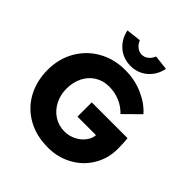

<svg xmlns="http://www.w3.org/2000/svg" viewBox="-243 -1090 1269 1269"><g transform="rotate(45 391.0 -456.0)"><path d="M43.2 -353Q43.2 -455.6 90.2 -538Q137.2 -620.4 220.2 -667.4Q303.2 -714.4 407.6 -714.4Q498 -714.4 575.1 -680.2Q652.2 -646 698.4 -592.4L590.6 -485.8Q555.6 -523 509 -542.5Q462.4 -562 409.4 -562Q353.6 -562 310.3 -535Q267 -508 243.1 -460.3Q219.2 -412.6 219.2 -353Q219.2 -294.2 244 -246.2Q268.8 -198.2 312.4 -170.3Q356 -142.4 409.4 -142.4Q453.4 -142.4 491.7 -162.1Q530 -181.8 552.6 -213.9Q575.2 -246 575.2 -281.4V-306.8L598 -273H401.6V-406.4H736Q738.4 -391 739.7 -360.7Q741 -330.4 741 -311Q741 -221.2 697.3 -147.7Q653.6 -74.2 577.1 -32.1Q500.6 10 407.6 10Q297.8 10 215.1 -36.9Q132.4 -83.8 87.8 -166.3Q43.2 -248.8 43.2 -353ZM232 -909.6 336 -921.6Q346.2 -895.2 366.7 -878.9Q387.2 -862.6 412 -862.6Q436.8 -862.6 457.3 -878.9Q477.8 -895.2 488 -921.6L592 -909.6Q577.8 -841 528.8 -799.3Q479.8 -757.6 412 -757.6Q344.2 -757.6 295.2 -799.3Q246.2 -841 232 -909.6Z"/></g></svg>

Font: Easer Grotesk Variable
Style: Regular
Weight: 400
Designer: Boardeaser, Bonnie Shaver-Troup, Thomas Jockin
Foundry: Lexend
Version: Version 1.001;Glyphs 3.1.2 (3151)